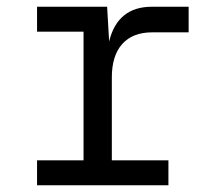

<svg xmlns="http://www.w3.org/2000/svg" viewBox="-20 -550 640 570"><path d="M90 0V-74H228V-456H90V-530H298L304 -427Q329 -530 431 -530H540V-454H432Q374 -454 343 -419.5Q312 -385 312 -320V-74H480V0Z"/></svg>

Font: Geist Mono
Style: Regular
Weight: 400
Monospace: yes
Designer: Basement.studio, Andrés Briganti, Mateo Zaragoza
Foundry: Basement.studio, Vercel, Andrés Briganti, Guido Ferreyra, Mateo Zaragoza
Version: Version 1.500; ttfautohint (v1.8.4.7-5d5b)